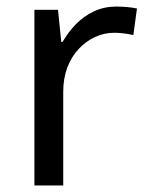

<svg xmlns="http://www.w3.org/2000/svg" viewBox="-20 -566 453 586"><path d="M335 -546Q350 -546 367.5 -544.5Q385 -543 398 -540L387 -459Q374 -462 358.5 -464Q343 -466 329 -466Q298 -466 270 -453Q242 -440 220 -416.5Q198 -393 185.5 -360Q173 -327 173 -286V0H85V-536H157L167 -438H171Q188 -468 212 -492.5Q236 -517 267 -531.5Q298 -546 335 -546Z"/></svg>

Font: utamil25
Style: Book
Weight: 400
Designer: Jelle Bosma - Monotype Design Team
Foundry: Monotype Imaging Inc.
Version: Version 2.003